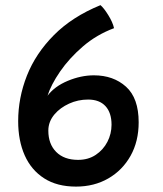

<svg xmlns="http://www.w3.org/2000/svg" viewBox="-20 -704 617 729"><path d="M413 -597Q347 -572.5 295 -527.8Q243 -483 208.2 -432.5Q173.5 -382 160.5 -340.5Q187 -376 237.2 -397Q287.5 -418 336.5 -418Q410.5 -418 458.5 -374.8Q506.5 -331.5 506.5 -239.5Q506.5 -167.5 475.8 -112.5Q445 -57.5 391.2 -26.5Q337.5 4.5 268.5 4.5Q196.5 4.5 147.5 -27Q98.5 -58.5 73.8 -114.2Q49 -170 49 -244Q49 -332.5 82.2 -416.8Q115.5 -501 184.8 -570.8Q254 -640.5 361.5 -684.5Q374.5 -673.5 391.2 -646.5Q408 -619.5 413 -597ZM187.5 -270.5Q163.5 -242.5 163.5 -208Q163.5 -157 193.5 -127Q223.5 -97 276.5 -97Q315 -97 343.5 -116Q372 -135 387.8 -165.5Q403.5 -196 403.5 -230.5Q403.5 -276 380.5 -301Q357.5 -326 314.5 -326Q276 -326 242.2 -310.5Q208.5 -295 187.5 -270.5Z"/></svg>

Font: Grandstander Medium
Style: Regular
Weight: 500
Designer: Tyler Finck
Foundry: Etcetera Type Co
Version: Version 1.200; ttfautohint (v1.8.3)